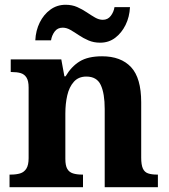

<svg xmlns="http://www.w3.org/2000/svg" viewBox="-20 -785 708 805"><path d="M20 0V-53H25Q48 -53 64.5 -58Q81 -63 90.5 -78Q100 -93 100 -122V-418Q100 -446 91 -460Q82 -474 66.5 -478.5Q51 -483 29 -483H25V-536H237L250 -465H255Q279 -506 314 -527.5Q349 -549 408 -549Q487 -549 529.5 -503.5Q572 -458 572 -356V-124Q572 -94 579 -78.5Q586 -63 601 -58Q616 -53 638 -53H642V0H419V-328Q419 -393 402.5 -428.5Q386 -464 342 -464Q309 -464 289.5 -442Q270 -420 262 -385Q254 -350 254 -309V-119Q254 -91 262 -77Q270 -63 286 -58Q302 -53 324 -53H328V0ZM400 -606Q373 -606 351 -615.5Q329 -625 310.5 -637.5Q292 -650 275.5 -659.5Q259 -669 243 -669Q221 -669 209 -652.5Q197 -636 194 -616H128Q130 -657 146.5 -690.5Q163 -724 191 -744.5Q219 -765 255 -765Q282 -765 303.5 -755.5Q325 -746 343.5 -733.5Q362 -721 378.5 -711.5Q395 -702 411 -702Q432 -702 444.5 -718.5Q457 -735 460 -755H525Q523 -714 506.5 -680.5Q490 -647 463 -626.5Q436 -606 400 -606Z"/></svg>

Font: Noto Rashi Hebrew
Style: Bold
Weight: 700
Version: Version 1.006